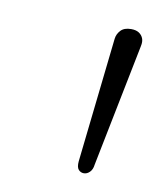

<svg xmlns="http://www.w3.org/2000/svg" viewBox="-46 -750 293 354"><g transform="rotate(10 101.0 -572.5)"><path d="M133 -434Q127 -434 123 -438.5Q119 -443 120 -454L146 -688Q147 -697 153.5 -704Q160 -711 173 -711Q182 -711 187.5 -707.5Q193 -704 195.5 -698Q198 -692 196 -683L150 -453Q149 -444 144 -439Q139 -434 133 -434Z"/></g></svg>

Font: Nunito Variable Extra Light
Style: Italic
Weight: 200
Italic angle: -9°
Designer: Vernon Adams
Foundry: Vernon Adams
Version: Version 3.602